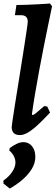

<svg xmlns="http://www.w3.org/2000/svg" viewBox="-27 -757 317 1093"><path d="M157.9 -102.3Q164.6 -102.3 175.6 -111.3Q186.7 -120.3 224.8 -153.2L241.7 -150.9L257.9 -116.1Q215.3 -70.4 183.8 -41.9Q152.2 -13.4 128.9 -0.7Q105.6 12 86.4 12Q39.6 12 39.6 -34.1Q39.6 -39.5 44.6 -73Q49.6 -106.6 57.6 -157.8Q65.7 -209.1 75.5 -269.7Q85.2 -330.3 95 -391.5Q104.8 -452.6 112.8 -504.8Q120.9 -556.9 125.9 -591.5Q130.9 -626 130.9 -633.7Q130.9 -670.5 92.9 -670.5H57.8L66.5 -728.4Q94.5 -728.4 127.4 -729.8Q160.3 -731.3 190 -732.7Q219.8 -734.2 238.5 -735.6Q257.2 -737.1 257.2 -737.1L269.4 -721.5Q269.4 -721.5 263.1 -691.2Q256.8 -661 246 -609Q235.3 -556.9 222.4 -492.4Q209.6 -428 196.7 -358.7Q183.9 -289.4 172.8 -224.1Q161.7 -158.7 154.5 -105.9ZM28.3 86.2Q46 72.4 67 62.3Q87.9 52.1 106.2 52.1Q135.9 52.1 155 75Q174.1 97.8 174.1 136.6Q174.1 172.2 153.6 205.3Q133.1 238.4 100.2 266.5Q67.4 294.7 28.6 316.4L-7.5 287.5V270.7Q22.1 250.8 41.5 222.6Q60.9 194.5 60.9 168.5Q60.9 148.5 51 130.3Q41.1 112 25.9 100.2Z"/></svg>

Font: Alegreya
Style: Italic
Weight: 400
Italic angle: -7°
Designer: Juan Pablo del Peral
Foundry: Huerta Tipografica
Version: Version 2.009